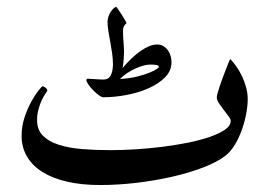

<svg xmlns="http://www.w3.org/2000/svg" viewBox="-20 -512 775 551"><path d="M690.9 -227.5Q690.9 -208.5 686.5 -185.3Q682.1 -162.1 674.1 -139.4Q666 -116.7 654.3 -97.2Q642.6 -77.6 627.9 -65.9Q604.5 -47.4 564 -31.7Q523.4 -16.1 474.4 -4.9Q425.3 6.3 371.6 12.7Q317.9 19 267.6 19Q214.8 19 173.1 9.5Q131.3 0 102.3 -18.1Q73.2 -36.1 57.6 -62.5Q42 -88.9 42 -122.1Q42 -150.4 50.8 -176.3Q59.6 -202.1 70.6 -221.7Q81.5 -241.2 91.1 -252.9Q100.6 -264.6 102.1 -264.6Q104.5 -264.6 110.1 -260.7Q115.7 -256.8 115.7 -252V-251.5Q115.7 -251 115.2 -250.5Q113.8 -248 108.9 -241Q104 -233.9 99.1 -222.9Q94.2 -211.9 90.3 -197.8Q86.4 -183.6 86.4 -167.5Q86.4 -139.6 103 -122.8Q119.6 -106 148.2 -96.7Q176.8 -87.4 215.1 -84.2Q253.4 -81.1 296.4 -81.1Q330.6 -81.1 369.4 -83.5Q408.2 -85.9 446.8 -90.8Q485.4 -95.7 520.5 -102.8Q555.7 -109.9 582.8 -119.4Q609.9 -128.9 626 -140.1Q642.1 -151.4 642.1 -165Q642.1 -170.4 635.7 -178.7Q629.4 -187 622.1 -196.5Q614.7 -206.1 608.4 -215.6Q602.1 -225.1 602.1 -232.9Q602.1 -236.3 604.5 -245.1Q606.9 -253.9 610.8 -265.4Q614.7 -276.9 619.4 -289.6Q624 -302.2 628.4 -313.2Q632.8 -324.2 636 -332.3Q639.2 -340.3 640.6 -342.8Q649.4 -334 658.4 -321Q667.5 -308.1 674.8 -292.7Q682.1 -277.3 686.5 -260.5Q690.9 -243.7 690.9 -227.5ZM472.2 -334Q472.2 -308.6 453.4 -289.8Q434.6 -271 405.5 -258.3Q376.5 -245.6 342.3 -239.3Q308.1 -232.9 277.3 -232.9Q271.5 -232.9 263.2 -239Q254.9 -245.1 247.1 -253.2Q239.3 -261.2 233.6 -269.5Q228 -277.8 228 -281.7Q228 -286.1 231.9 -286.1Q234.4 -286.1 239.7 -285.6Q245.1 -285.2 251.5 -284.9Q257.8 -284.7 264.2 -284.2Q270.5 -283.7 275.4 -283.7Q285.6 -283.7 291.3 -287.8Q296.9 -292 299.8 -300.3Q302.2 -307.1 303.2 -314.2Q304.2 -321.3 304.2 -325.2Q304.2 -341.8 301.8 -358.9Q299.3 -376 296.4 -392.1Q293.5 -408.2 291 -422.9Q288.6 -437.5 288.6 -449.2Q288.6 -457.5 291.5 -465.3Q294.4 -473.1 298.3 -479Q302.2 -484.9 306.6 -488.5Q311 -492.2 313.5 -492.2Q314.5 -492.2 319.3 -485.1Q324.2 -478 329.6 -469.5Q335 -460.9 339.1 -453.6Q343.3 -446.3 343.3 -445.8Q339.4 -442.4 336.2 -437.5Q333 -432.6 333 -422.9Q333 -408.7 334.5 -391.6Q335.9 -374.5 335.9 -361.8Q335.9 -355 335 -342Q334 -329.1 332 -316.9Q343.8 -331.1 356.4 -343.3Q369.1 -355.5 382.1 -364.7Q395 -374 407.5 -379.2Q419.9 -384.3 431.2 -384.3Q441.4 -384.3 449.2 -379.4Q457 -374.5 462.2 -367.2Q467.3 -359.9 469.7 -351.1Q472.2 -342.3 472.2 -334ZM436 -319.3Q436 -324.7 428.2 -325.7Q420.4 -326.7 411.1 -326.7Q401.9 -326.7 390.6 -323.5Q379.4 -320.3 367.7 -314.9Q356 -309.6 344.5 -302Q333 -294.4 324.2 -285.2Q353 -287.1 374.3 -292.5Q395.5 -297.9 409.2 -303.5Q422.9 -309.1 429.4 -313.7Q436 -318.4 436 -319.3Z"/></svg>

Font: Scheherazade
Style: Bold
Weight: 700
Version: Version 2.100 (build 932/914)